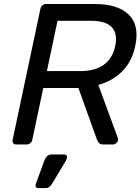

<svg xmlns="http://www.w3.org/2000/svg" viewBox="-20 -720 700 957"><path d="M60.6 0Q50.4 0 45.7 -6.4Q40.9 -12.7 42.9 -22.9L181.5 -676.3Q183.5 -687.3 191.5 -693.6Q199.4 -700 209.6 -700H454.4Q566.7 -700 621.6 -647.2Q676.4 -594.4 654 -490.3Q637.6 -412.8 589.2 -364.5Q540.9 -316.2 470.1 -296.8L567.6 -31.4Q568.6 -28.4 568.7 -26Q568.8 -23.6 567.8 -20.4Q566.6 -12.2 559 -6.1Q551.4 0 543.2 0H495.1Q478.3 0 472 -8.8Q465.8 -17.6 462.1 -27L370.8 -281.4H195.7L140.9 -22.9Q138.9 -12.7 131 -6.4Q123 0 112 0ZM213.8 -365.7H379.4Q454.4 -365.7 497.9 -397.5Q541.3 -429.2 554.3 -490.7Q567.2 -552.1 537.4 -584.3Q507.7 -616.4 432.3 -616.4H266.7ZM170.1 217.5Q161.7 217.5 158.6 211.2Q155.6 204.9 158.8 195.9L201.6 79.2Q206.6 66.9 214.8 58.4Q222.9 50 236.4 50H301.2Q308.4 50 311.8 55.1Q315.2 60.2 313.6 66.4Q311.9 74.6 307.3 83.1L240.2 194.4Q234.2 204.4 226.7 211Q219.1 217.5 206.4 217.5Z"/></svg>

Font: Rubik Light
Style: Italic
Weight: 300
Italic angle: -12°
Designer: Hubert and Fischer
Foundry: Hubert and Fischer
Version: Version 2.300;gftools[0.9.30]